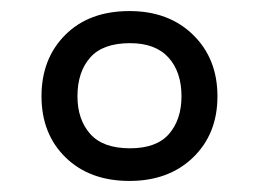

<svg xmlns="http://www.w3.org/2000/svg" viewBox="-20 -744 468 347"><path d="M214 -417Q142 -417 98.5 -459.5Q55 -502 55 -570Q55 -638 98 -681Q141 -724 214 -724Q285 -724 329 -681Q373 -638 373 -570Q373 -502 329 -459.5Q285 -417 214 -417ZM215 -476Q263 -476 285.5 -502Q308 -528 308 -570Q308 -614 284.5 -640Q261 -666 215 -666Q166 -666 143 -640Q120 -614 120 -570Q120 -528 143 -502Q166 -476 215 -476Z"/></svg>

Font: Noto Sans Elymaic
Style: Regular
Weight: 400
Designer: Morgane Pierson
Foundry: Google LLC
Version: Version 1.002; ttfautohint (v1.8.4.7-5d5b)